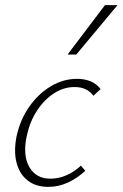

<svg xmlns="http://www.w3.org/2000/svg" viewBox="-20 -724 479 750"><path d="M169 6Q120 6 88 -19Q56 -44 44.5 -89Q33 -134 45 -193Q59 -257 94.5 -307.5Q130 -358 178.5 -387Q227 -416 281 -416Q310 -416 333.5 -406.5Q357 -397 373 -376L345 -350Q333 -366 315 -375Q297 -384 271 -384Q229 -384 191 -359.5Q153 -335 125 -292.5Q97 -250 85 -195Q68 -119 94 -72.5Q120 -26 177 -26Q210 -26 241 -40Q272 -54 296 -77L313 -57Q284 -29 246.5 -11.5Q209 6 169 6ZM244 -511 390 -704H439L278 -511Z"/></svg>

Font: Ysabeau ExtraLight
Style: Italic
Weight: 250
Italic angle: -12°
Version: Version 2.000;gftools[0.9.27.dev2+g8671c4b]